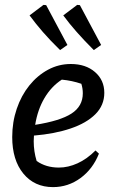

<svg xmlns="http://www.w3.org/2000/svg" viewBox="-20 -756 472 786"><path d="M197 10Q121 10 75.5 -45.5Q30 -101 30 -195Q30 -256 48.5 -310.5Q67 -365 100 -406Q133 -447 176.5 -470.5Q220 -494 270 -494Q331 -494 369 -461Q407 -428 407 -376Q407 -325 370.5 -288.5Q334 -252 269 -230Q204 -208 119 -201Q118 -190 118 -178Q118 -136 130 -97Q168 -70 221 -70Q259 -70 297.5 -87.5Q336 -105 371 -140L385 -127Q360 -64 309.5 -27Q259 10 197 10ZM319 -374Q319 -394 313 -413Q275 -426 233 -430Q190 -402 162 -354.5Q134 -307 124 -245Q226 -261 272.5 -291Q319 -321 319 -374ZM226 -551Q185 -591 155.5 -625Q126 -659 101 -693L158 -736L169 -735L256 -572ZM364 -551Q324 -591 294 -625Q264 -659 239 -693L296 -736L307 -735L394 -572Z"/></svg>

Font: Piazzolla Medium
Style: Italic
Weight: 500
Italic angle: -11.3°
Designer: Juan Pablo del Peral
Foundry: Huerta Tipografica
Version: Version 1.330